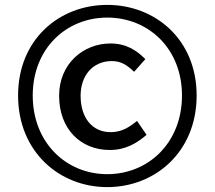

<svg xmlns="http://www.w3.org/2000/svg" viewBox="-20 -755 879 786"><path d="M419 11C616 11 785 -134 785 -364C785 -593 616 -735 419 -735C223 -735 54 -594 54 -364C54 -134 223 11 419 11ZM419 -42C251 -42 114 -171 114 -364C114 -556 251 -683 419 -683C588 -683 725 -556 725 -364C725 -171 588 -42 419 -42ZM429 -141C494 -141 539 -168 580 -203L541 -260C509 -234 478 -214 433 -214C358 -214 310 -272 310 -363C310 -445 359 -505 438 -505C475 -505 500 -489 529 -461L575 -513C539 -549 497 -577 432 -577C322 -577 222 -495 222 -363C222 -225 312 -141 429 -141Z"/></svg>

Font: Source Han Sans KR Medium
Style: Regular
Weight: 500
Designer: Ryoko NISHIZUKA (kana & ideographs); Paul D. Hunt (Latin, Greek & Cyrillic); Wenlong ZHANG (bopomofo); Sandoll Communica
Foundry: Adobe Systems Incorporated
Version: Version 1.001;PS 1.001;hotconv 1.0.78;makeotf.lib2.5.61930